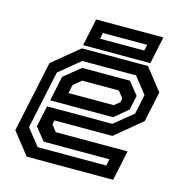

<svg xmlns="http://www.w3.org/2000/svg" viewBox="-102 -778 831 872"><g transform="rotate(15 313.0 -342.0)"><path d="M526 -540 607 -437 576.5 -294.5 452 -191.5H180L175.5 -172L199.5 -141.5H537L507 0H100.5L19.5 -103L90.5 -437L215.5 -540ZM464 -454.5 511.5 -395.5 497 -327.5 433 -274.5H137.5L162 -391.5L239.5 -454.5ZM484.5 -485H232L134 -404.5L76 -132L137.5 -54.5H460L466.5 -85.5H157.5L109.5 -145L131 -244.5H437.5L525.5 -316L545 -408.5ZM427 -398.5H254.5L217.5 -368L209 -328H422L447.5 -349L451.5 -368ZM217 -555.5 244 -683.5H560L533 -555.5ZM283.5 -603.5H491.5L497.5 -632H289.5Z"/></g></svg>

Font: Tourney Thin SemiBold
Style: Italic
Weight: 600
Italic angle: -12°
Version: Version 1.015